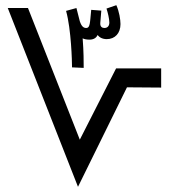

<svg xmlns="http://www.w3.org/2000/svg" viewBox="-20 -721 662 741"><path d="M303 -459C303 -482 303 -522 299 -573C305 -570 314 -568 325 -568C343 -568 352 -576 357 -586C363 -577 375 -570 392 -570C424 -570 445 -593 445 -628C445 -645 440 -677 429 -701L391 -688C396 -673 402 -648 402 -634C402 -621 395 -613 383 -613C375 -613 366 -617 367 -632L371 -680L332 -683C327 -633 328 -613 313 -613C303 -613 295 -618 288 -639L275 -690L235 -679C255 -607 258 -483 258 -461ZM281 0 470 -384 602 -383V-457H428L288 -182L88 -690H10Z"/></svg>

Font: Noto Sans Arabic SemCond
Style: Regular
Weight: 400
Width: 4
Designer: Monotype Design Team, Nadine Chahine, Nizar Qandah and Khaled Hosny
Foundry: Monotype Imaging Inc.
Version: Version 2.012